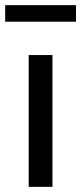

<svg xmlns="http://www.w3.org/2000/svg" viewBox="-54 -723 314 743"><path d="M57 0V-510H149V0ZM-34 -639V-703H240V-639Z"/></svg>

Font: Instrument Sans Condensed Medium
Style: Regular
Weight: 500
Width: 3
Designer: Rodrigo Fuenzalida
Foundry: fragTYPE
Version: Version 1.000;gftools[0.9.28]